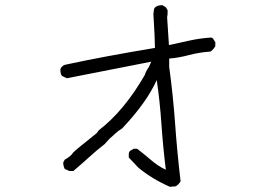

<svg xmlns="http://www.w3.org/2000/svg" viewBox="-20 -659 1040 741"><path d="M636 62Q567 32 514 -12L477 -51V-66Q478 -74 484 -78Q490 -82 496 -85H509Q534 -66 555 -48Q590 -17 620 -4Q609 -93 603 -180.5Q597 -268 585 -350Q545 -262 451 -163Q437 -155 423 -142Q414 -133 404 -125L384 -103Q353 -79 324 -52.5Q295 -26 263 1H248L230 -7Q224 -18 224 -32L230 -43Q253 -55 263 -71Q274 -82 353 -145L361 -156Q459 -231 539 -370Q543 -384 553 -398Q558 -407 561 -415L564 -421L238 -357L219 -366Q213 -374 213 -390Q214 -397 220 -402.5Q226 -408 231 -409Q384 -442 578 -474Q578 -509 572 -605Q573 -613 574 -621Q575 -629 583.5 -634Q592 -639 607 -639Q610 -637 613.5 -635Q617 -633 619.5 -631Q622 -629 627 -619Q627 -599 625 -592L632 -485Q670 -493 709.5 -502Q749 -511 793 -514Q800 -514 802.5 -509.5Q805 -505 811 -496V-480L809 -478Q804 -468 792 -460Q749 -457 709.5 -446.5Q670 -436 633 -433V-401Q648 -291 656 -179.5Q664 -68 677 41Q669 54 658 60Z"/></svg>

Font: Yozai
Style: Regular
Weight: 400
Designer: LXGW / Y.OzVox
Foundry: LXGW / Y.OzVox
Version: Version 0.861;October 22, 2024